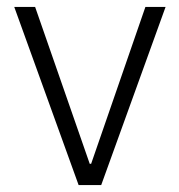

<svg xmlns="http://www.w3.org/2000/svg" viewBox="-20 -532 516 552"><path d="M21 -512H81L238 -61H242L398 -512H456L271 0H206Z"/></svg>

Font: Plexus Sans Light
Style: Regular
Weight: 300
Version: Version 2.001;PS 002.001;hotconv 1.0.70;makeotf.lib2.5.58329